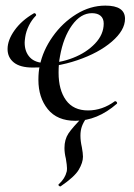

<svg xmlns="http://www.w3.org/2000/svg" viewBox="-20 -419 479 685"><path d="M117 -134Q117 -164 122 -185Q133 -239 168 -288.5Q203 -338 252.5 -368.5Q302 -399 356 -399Q426 -399 426 -352Q426 -311 379 -270.5Q332 -230 255.5 -204Q179 -178 97 -178Q52 -178 29.5 -196Q7 -214 7 -244Q7 -276 32 -311Q57 -346 100 -371Q101 -372 103 -372Q106 -372 108 -368.5Q110 -365 108 -363Q93 -348 83 -327.5Q73 -307 70 -287Q68 -273 68 -267Q68 -234 87 -214Q106 -194 145 -194Q193 -194 240.5 -212.5Q288 -231 319 -263.5Q350 -296 350 -335Q350 -353 339 -362.5Q328 -372 308 -372Q268 -372 237 -329Q206 -286 194 -218Q189 -193 189 -160Q189 -98 215.5 -61.5Q242 -25 294 -25Q345 -25 390 -58H391Q394 -58 396.5 -55Q399 -52 397 -49Q327 12 249 12Q184 12 150.5 -29.5Q117 -71 117 -134ZM195 246Q192 246 189.5 243Q187 240 190 238Q212 218 218 193Q219 189 219 181Q219 171 215 147Q210 127 210 109Q210 79 224 57.5Q238 36 280 -6Q281 -7 283 -7Q286 -7 288 -4.5Q290 -2 289 1Q277 18 272 32.5Q267 47 267 65Q267 84 272 106Q276 128 276 140Q276 161 261 186.5Q246 212 196 246Z"/></svg>

Font: Cormorant Infant Medium
Style: Italic
Weight: 500
Italic angle: -10°
Designer: Christian Thalmann (Catharsis Fonts)
Foundry: Catharsis Fonts
Version: Version 4.000